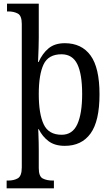

<svg xmlns="http://www.w3.org/2000/svg" viewBox="-20 -780 609 1040"><path d="M16 240V198H24Q56 198 77 185.5Q98 173 98 126V-650Q98 -695 76.5 -706.5Q55 -718 26 -718H18V-760H190V-574Q190 -551 189 -521Q188 -491 187 -468Q186 -445 186 -444H189Q210 -491 243.5 -518.5Q277 -546 331 -546Q422 -546 470.5 -479.5Q519 -413 519 -269Q519 -124 470.5 -57Q422 10 331 10Q277 10 243.5 -15Q210 -40 190 -80H187Q187 -79 188 -57.5Q189 -36 189.5 -9.5Q190 17 190 34V131Q190 176 212 187Q234 198 265 198H272V240ZM314 -50Q373 -50 399 -107.5Q425 -165 425 -271Q425 -378 399 -432Q373 -486 313 -486Q242 -486 216 -431Q190 -376 190 -270Q190 -164 216.5 -107Q243 -50 314 -50Z"/></svg>

Font: Noto Serif Tamil SemiCondensed
Style: Italic
Weight: 400
Width: 4
Italic angle: -12°
Designer: Indian Type Foundry, Tom Grace, and the Monotype Design Team
Foundry: Monotype Imaging Inc.
Version: Version 2.003; ttfautohint (v1.8.4.7-5d5b)